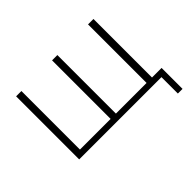

<svg xmlns="http://www.w3.org/2000/svg" viewBox="-132 -723 1076 1076"><g transform="rotate(-45 405.5 -185.0)"><path d="M740 130V0H88V-500H130V-36H373V-500H415V-36H658V-500H701V-36H777V130Z"/></g></svg>

Font: Mulish ExtraLight
Style: Regular
Weight: 200
Designer: Vernon Adams
Foundry: Vernon Adams
Version: Version 3.603